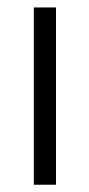

<svg xmlns="http://www.w3.org/2000/svg" viewBox="-20 -508 246 528"><path d="M73 0V-487.5H134V0Z"/></svg>

Font: Anek Gurmukhi Light
Style: Regular
Weight: 300
Designer: Sarang Kulkarni (Gurmukhi), Yesha Goshar (Latin)
Foundry: Ek Type
Version: Version 1.003